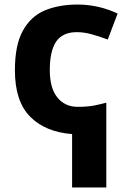

<svg xmlns="http://www.w3.org/2000/svg" viewBox="-20 -576 564 836"><path d="M317.9 -556.2Q408.2 -556.2 492.2 -517.1L449.2 -403.8Q409.7 -418.5 378.9 -426.8Q346.2 -436 314 -436Q252.9 -436 224.6 -395Q196.8 -354 196.8 -271Q196.8 -191.9 230 -151.4Q263.2 -110.8 317.9 -110.8Q357.9 -110.8 388.7 -116.2Q415.5 -121.6 442.9 -128.9V240.2H293.9V7.8Q178.2 -1 111.8 -67.4Q44.9 -134.3 44.9 -270Q44.9 -379.4 79.1 -441.4Q112.8 -503.9 174.3 -530.3Q236.3 -556.2 317.9 -556.2Z"/></svg>

Font: Droid Sans Thai
Style: Bold
Weight: 700
Designer: Steve Matteson
Foundry: Ascender Corporation
Version: Version 1.00